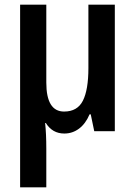

<svg xmlns="http://www.w3.org/2000/svg" viewBox="-20 -561 600 821"><path d="M471 0H383L368 -72H363Q346 -32 318 -11Q290 10 255 10Q204 10 176 -35H173Q178 12 178 75V240H66V-541H178V-208Q178 -84 254 -84Q311 -84 334.5 -130.5Q358 -177 358 -270V-541H471Z"/></svg>

Font: Noto Sans Display Medium Narrow
Style: Regular
Weight: 500
Width: 4
Designer: Monotype Design team
Foundry: Monotype Imaging Inc.
Version: Version 1.000